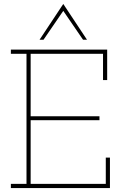

<svg xmlns="http://www.w3.org/2000/svg" viewBox="-20 -951 611 971"><path d="M536 0V-154H515V-21H135V-343H483V-363H135V-679H501V-546H522V-700H35V-679H114V-21H35V0ZM200 -750Q225 -786 250 -823Q275 -860 300 -896Q325 -860 350 -823Q375 -786 400 -750H420Q390 -795 360 -840.5Q330 -886 300 -931Q270 -886 240 -840.5Q210 -795 180 -750Z"/></svg>

Font: Josefin Slab Thin ExtraLight
Style: Regular
Weight: 250
Version: Version 2.000